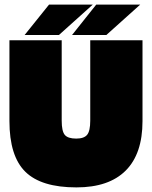

<svg xmlns="http://www.w3.org/2000/svg" viewBox="-20 -802 660 834"><path d="M372 -278V-627H599V-276Q599 -134 526 -61Q453 12 312 12Q159 12 90 -56Q21 -124 21 -276V-627H248V-278Q248 -232 261.5 -216Q275 -200 311 -200Q345 -200 358.5 -216.5Q372 -233 372 -278ZM193 -782H383L236 -650H87ZM398 -782H589L442 -650H293Z"/></svg>

Font: Blinker Black
Style: Regular
Weight: 900
Designer: Juergen Huber
Foundry: supertype
Version: Version 1.017;hotconv 1.0.117;makeotfexe 2.5.65602